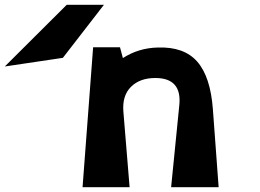

<svg xmlns="http://www.w3.org/2000/svg" viewBox="-191 -780 1084 800"><path d="M71 -539 -171 -503 87 -760H242ZM696 -325 720 0H522L556 -341Q568 -455 456 -455Q392 -455 355 -418.5Q318 -382 323 -316L349 0H153L197 -583H309L321 -538Q386 -580 466 -582Q576 -586 631 -523Q686 -460 696 -325Z"/></svg>

Font: OpenDyslexic
Style: Bold
Weight: 800
Designer: Abbie Gonzalez
Version: Version 0.920;hotconv 1.0.109;makeotfexe 2.5.65596